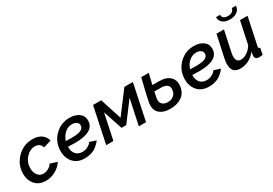

<svg xmlns="http://www.w3.org/2000/svg" viewBox="28 -1561 3444 2426"><g transform="rotate(-30 1750.0 -348.5)"><path d="M19 -211Q19 -339 111.5 -435.5Q204 -532 339 -532Q417 -532 466 -497.5Q515 -463 531 -402L417 -368Q396 -438 320 -438Q247 -438 190 -375Q133 -312 133 -224Q133 -163 164 -123.5Q195 -84 245 -84Q282 -84 319.5 -105Q357 -126 374 -156L475 -124Q437 -64 370.5 -27Q304 10 228 10Q130 10 74.5 -53Q19 -116 19 -211Z M811 -76Q850 -76 882.5 -92.5Q915 -109 926.5 -121.5Q938 -134 943 -143L1036 -113Q1027 -99 1014 -85Q1001 -71 971.5 -46Q942 -21 896 -5.5Q850 10 795 10Q683 10 623.5 -64.5Q564 -139 574 -251Q584 -369 671 -450.5Q758 -532 880 -532Q960 -532 1013.5 -494.5Q1067 -457 1068 -388Q1070 -221 782 -221Q735 -221 682 -224Q680 -156 713.5 -116Q747 -76 811 -76ZM865 -446Q808 -446 761 -405.5Q714 -365 694 -300Q752 -298 778 -298Q876 -298 917 -319.5Q958 -341 956 -382Q955 -412 929.5 -429Q904 -446 865 -446Z M1110 0 1220 -523H1339L1440 -209L1677 -523H1801L1691 0H1586L1665 -371L1456 -93H1387L1294 -373L1215 0Z M2094 -366Q2196 -366 2250 -314.5Q2304 -263 2291 -172Q2277 -81 2210 -36.5Q2143 8 2045 8Q1939 8 1883.5 -46Q1828 -100 1849 -206Q1858 -253 1870 -304.5Q1882 -356 1899 -425Q1916 -494 1923 -523H2033Q2010 -431 1995 -366ZM2183 -182Q2191 -230 2163.5 -256.5Q2136 -283 2072 -283H1976Q1963 -222 1959 -200Q1948 -142 1976.5 -111.5Q2005 -81 2059 -81Q2110 -81 2143.5 -108.5Q2177 -136 2183 -182Z M2624 -76Q2663 -76 2695.5 -92.5Q2728 -109 2739.5 -121.5Q2751 -134 2756 -143L2849 -113Q2840 -99 2827 -85Q2814 -71 2784.5 -46Q2755 -21 2709 -5.5Q2663 10 2608 10Q2496 10 2436.5 -64.5Q2377 -139 2387 -251Q2397 -369 2484 -450.5Q2571 -532 2693 -532Q2773 -532 2826.5 -494.5Q2880 -457 2881 -388Q2883 -221 2595 -221Q2548 -221 2495 -224Q2493 -156 2526.5 -116Q2560 -76 2624 -76ZM2678 -446Q2621 -446 2574 -405.5Q2527 -365 2507 -300Q2565 -298 2591 -298Q2689 -298 2730 -319.5Q2771 -341 2769 -382Q2768 -412 2742.5 -429Q2717 -446 2678 -446Z M3120 -707H3180Q3178 -679 3198.5 -661.5Q3219 -644 3262 -644Q3337 -644 3351 -707H3411Q3409 -657 3369 -625Q3329 -593 3261 -593Q3193 -593 3155.5 -625Q3118 -657 3120 -707ZM2942 -120Q2942 -151 2952 -203L3021 -523H3130L3066 -225Q3059 -193 3059 -165Q3059 -84 3128 -84Q3172 -84 3217 -113.5Q3262 -143 3295 -197L3364 -523H3474L3391 -130Q3388 -121 3388 -115Q3388 -96 3411 -94L3392 0Q3359 5 3346 5Q3282 5 3282 -45Q3282 -60 3291 -106Q3199 10 3064 10Q2942 10 2942 -120Z"/></g></svg>

Font: Raleway-v4020 SemiBold
Style: Italic
Weight: 600
Italic angle: -12°
Designer: Matt McInerney, Pablo Impallari, Rodrigo Fuenzalida
Foundry: Matt McInerney, Pablo Impallari, Rodrigo Fuenzalida
Version: Version 4.020;PS 004.020;hotconv 1.0.88;makeotf.lib2.5.64775